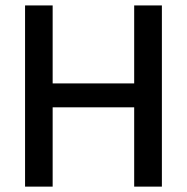

<svg xmlns="http://www.w3.org/2000/svg" viewBox="-20 -694 696 714"><path d="M479 -673.8V-383.8H175.8V-673.8H73.2V0H175.8V-294.9H479V0H582V-673.8Z"/></svg>

Font: FAU Chimera Medium
Style: Regular
Weight: 500
Version: Version 1.002;hotconv 1.0.117;makeotfexe 2.5.65602